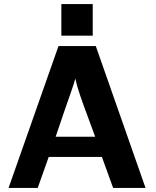

<svg xmlns="http://www.w3.org/2000/svg" viewBox="-20 -922 767 942"><path d="M281 -747V-902H435V-747ZM22 0 267 -696H450L694 0H535L480 -152H219L165 0ZM253 -251H447Q437 -280 413 -343.5Q389 -407 372.5 -455.5Q356 -504 350 -537Q343 -512 331 -478Q319 -444 296.5 -379Q274 -314 253 -251Z"/></svg>

Font: Coval
Style: Heavy
Weight: 900
Foundry: Context Ltd
Version: Version 001.000